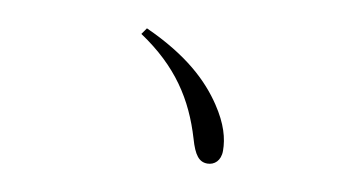

<svg xmlns="http://www.w3.org/2000/svg" viewBox="-48 -655 1097 593"><g transform="rotate(10 500.0 -358.5)"><path d="M371 -548 357 -528C477 -448 537 -355 572 -237C586 -188 601 -169 627 -169C649 -169 668 -185 668 -216C668 -255 656 -299 620 -353C576 -419 506 -487 371 -548Z"/></g></svg>

Font: Harano Aji Mincho CN
Style: Regular
Weight: 400
Foundry: Masamichi Hosoda
Version: HaranoAjiMinchoCN-Regular version 20230610;ttx 4.39.4